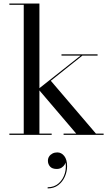

<svg xmlns="http://www.w3.org/2000/svg" viewBox="-20 -770 634 1096"><path d="M33.5 0V-7.5H115.5V-742.5H33.5V-750H205V-7.5H275V0ZM343 0V-7.5H415L198.5 -261.5L440 -452.5H331V-460H537V-452.5H450L270 -309L527.5 -7.5H571.5V0ZM252 305.5V299Q290 299 315.5 276Q341 253 350.8 217.5Q360.5 182 352 146.5H354.5Q356 157 350 168Q344 179 332 186.8Q320 194.5 304 194.5Q278 194.5 265.8 180.8Q253.5 167 253.5 147.5Q253.5 134 260.5 123.2Q267.5 112.5 279.8 106.2Q292 100 307 100Q330.5 100 346.8 120.5Q363 141 363 179Q363 209.5 350.2 238.5Q337.5 267.5 312.8 286.5Q288 305.5 252 305.5Z"/></svg>

Font: Bodoni Moda 28pt
Style: Regular
Weight: 400
Designer: Owen Earl
Foundry: indestructible type
Version: Version 2.005